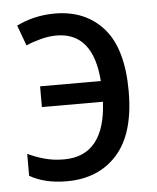

<svg xmlns="http://www.w3.org/2000/svg" viewBox="-45 -586 520 636"><g transform="rotate(-5 215.0 -268.5)"><path d="M382 -269Q382 -411 322 -479Q262 -547 160 -547Q92 -547 33 -518L58 -450Q78 -459 106 -466.5Q134 -474 159 -474Q281 -474 293 -311H91V-242H294Q285 -63 149 -63Q115 -63 85.5 -71Q56 -79 29 -92V-19Q79 10 152 10Q258 10 320 -59.5Q382 -129 382 -269Z"/></g></svg>

Font: Noto Sans UI SemiCondensed
Style: Regular
Weight: 400
Width: 4
Designer: Monotype Design Team
Foundry: Monotype Imaging Inc.
Version: 1.001